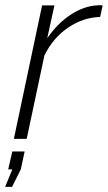

<svg xmlns="http://www.w3.org/2000/svg" viewBox="-42 -541 420 748"><path d="M122 -520H170L142 -392Q182 -450 233 -483.5Q284 -517 335 -520Q342 -521 348 -520.5Q354 -520 358 -520L348 -475Q282 -473 223.5 -433.5Q165 -394 131 -325L62 0H12ZM-22 187 6 119H-10L6 49H54L39 119L5 187Z"/></svg>

Font: Raleway Thin Light
Style: Italic
Weight: 300
Italic angle: -12°
Version: Version 4.026